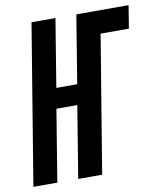

<svg xmlns="http://www.w3.org/2000/svg" viewBox="-100 -802 732 869"><g transform="rotate(-10 266.5 -367.5)"><path d="M-17 0 104 -735H214L163 -423H259L310 -735H550L533 -630H403L299 0H189L243 -330H147L93 0Z"/></g></svg>

Font: Iosevka Extrabold Oblique
Style: Regular
Weight: 800
Italic angle: -9°
Monospace: yes
Designer: Belleve Invis
Foundry: Belleve Invis
Version: Version 32.5.0; ttfautohint (v1.8.4)